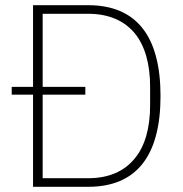

<svg xmlns="http://www.w3.org/2000/svg" viewBox="-20 -718 704 738"><path d="M107 -354H25V-384H107V-698H319C503 -698 597 -581 597 -349C597 -117 503 0 319 0H107ZM319 -33C399 -33 458 -60 498 -109C538 -157 557 -228 557 -313V-385C557 -470 538 -541 498 -590C458 -638 399 -665 319 -665H144V-384H308V-354H144V-33Z"/></svg>

Font: Plexus Sans ExtraLight
Style: Regular
Weight: 250
Version: Version 2.001;PS 002.001;hotconv 1.0.70;makeotf.lib2.5.58329